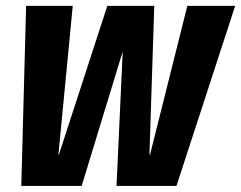

<svg xmlns="http://www.w3.org/2000/svg" viewBox="-20 -616 799 636"><path d="M50.5 0H250.5L386.5 -445.5L366 0H564.5L759 -596.5H600.5L477 -104H475L491 -596.5H335.5L175 -103.5H173.5L221 -596.5H66.5Z"/></svg>

Font: Anybody Condensed
Style: Bold Italic
Weight: 700
Width: 3
Italic angle: -10°
Version: Version 1.113;gftools[0.9.25]